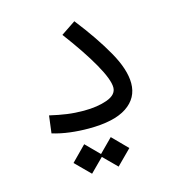

<svg xmlns="http://www.w3.org/2000/svg" viewBox="-102 -564 790 853"><g transform="rotate(-15 293.0 -137.5)"><path d="M255.9 2Q211.9 2 170.2 -3.2Q128.4 -8.3 89.4 -20L99.6 -100.1Q141.6 -90.3 178.2 -85.2Q214.8 -80.1 254.9 -80.1Q317.9 -80.1 362.8 -96.4Q407.7 -112.8 407.7 -146.5Q407.7 -182.6 365.5 -257.3Q323.2 -332 249.5 -430.2L316.4 -475.1Q393.6 -376.5 441.4 -292Q489.3 -207.5 489.3 -144Q489.3 -75.7 430.9 -36.9Q372.6 2 255.9 2ZM339.4 199.7 278.3 138.7 217.3 199.7 149.9 132.3 217.3 64 278.3 125.5 339.4 64 406.7 132.3Z"/></g></svg>

Font: Cascadia Code PL SemiLight
Style: Regular
Weight: 350
Monospace: yes
Designer: Aaron Bell
Foundry: Saja Typeworks
Version: Version 2404.023; ttfautohint (v1.8.4)